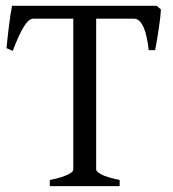

<svg xmlns="http://www.w3.org/2000/svg" viewBox="-20 -635 591 655"><path d="M149.9 0V-21Q172.4 -25.4 187.7 -30.3Q203.1 -35.2 212.4 -39.8Q221.7 -44.4 225.8 -48.6Q230 -52.7 230 -56.2V-571.3H93.8Q78.6 -571.3 62 -545.2Q45.4 -519 23.4 -461.4L2.4 -470.7Q3.4 -484.9 5.6 -504.4Q7.8 -523.9 10.3 -544.4Q12.7 -564.9 15.6 -583.7Q18.6 -602.5 21 -615.2H514.2L528.8 -603Q528.3 -590.3 526.4 -573Q524.4 -555.7 521.5 -536.4Q518.6 -517.1 515.4 -498Q512.2 -479 509.3 -463.9H487.3Q484.9 -486.8 480.7 -506.3Q476.6 -525.9 470.5 -540.3Q464.4 -554.7 456.1 -563Q447.8 -571.3 437 -571.3H308.1V-56.2Q308.1 -49.8 325.7 -40Q343.3 -30.3 388.2 -21V0Z"/></svg>

Font: Gentium Plus
Style: Regular
Weight: 400
Designer: J. Victor Gaultney, Annie Olsen, Iska Routamaa
Foundry: SIL International
Version: Version 1.510